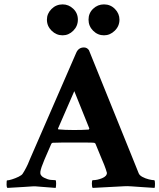

<svg xmlns="http://www.w3.org/2000/svg" viewBox="-20 -874 744 897"><path d="M14.6 3.9Q10.7 0 10.7 -10.7Q10.7 -31.2 12.7 -31.2Q20.5 -31.2 36.1 -36.1Q51.8 -41 66.9 -48.3Q82 -55.7 85.9 -62.5Q93.8 -74.2 102.5 -91.3Q111.3 -108.4 115.2 -119.1L120.1 -130.9L335.9 -627Q346.7 -652.3 372.1 -652.3Q386.7 -652.3 395.5 -639.6L595.7 -144.5Q604.5 -122.1 612.8 -102.1Q621.1 -82 627.9 -64.5Q631.8 -54.7 645.5 -47.4Q659.2 -40 675.3 -36.1Q691.4 -32.2 700.2 -32.2Q704.1 -32.2 704.1 -15.6Q704.1 0 702.1 3.9L642.6 0Q614.3 -2 593.8 -3.4Q573.2 -4.9 560.5 -3.9L413.1 3.9Q409.2 0 409.2 -16.6Q409.2 -32.2 413.1 -32.2Q434.6 -32.2 457 -41.5Q479.5 -50.8 479.5 -66.4Q479.5 -67.4 474.1 -84Q468.8 -100.6 455.1 -131.8L425.8 -203.1Q421.9 -207 418.9 -207Q409.2 -208 385.7 -208Q362.3 -208 325.2 -208Q293 -208 268.1 -208Q243.2 -208 226.6 -207Q222.7 -207 219.7 -202.1L187.5 -127.9Q170.9 -88.9 168.5 -71.3Q166 -53.7 185.5 -43.9Q203.1 -35.2 216.3 -33.7Q229.5 -32.2 239.3 -32.2Q242.2 -31.2 242.2 -16.6Q242.2 -3.9 240.2 3.9Q196.3 1 176.3 -1Q156.2 -2.9 146.5 -3.4Q136.7 -3.9 125.5 -2.9Q114.3 -2 89.8 -0.5Q65.4 1 14.6 3.9ZM325.2 -266.6Q344.7 -266.6 361.8 -267.1Q378.9 -267.6 394.5 -268.6L397.5 -273.4L327.1 -448.2L251 -273.4Q251 -269.5 252.9 -269.5Q282.2 -266.6 325.2 -266.6ZM465.8 -709Q436.5 -709 415 -730.5Q393.6 -752 393.6 -782.2Q393.6 -812.5 415 -833Q436.5 -853.5 465.8 -853.5Q496.1 -853.5 517.1 -832Q538.1 -810.5 538.1 -782.2Q538.1 -752 516.1 -730.5Q494.1 -709 465.8 -709ZM272.5 -709Q243.2 -709 221.2 -730.5Q199.2 -752 199.2 -782.2Q199.2 -810.5 220.7 -832Q242.2 -853.5 272.5 -853.5Q300.8 -853.5 322.3 -833Q343.8 -812.5 343.8 -782.2Q343.8 -752 322.3 -730.5Q300.8 -709 272.5 -709Z"/></svg>

Font: Crimson Text Bold
Style: Bold
Weight: 700
Designer: Sebastian Kosch
Foundry: Sebastian Kosch
Version: Version 1.10 July 1, 2025